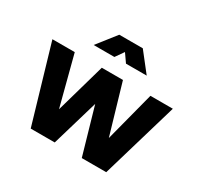

<svg xmlns="http://www.w3.org/2000/svg" viewBox="-151 -914 1151 1105"><g transform="rotate(30 424.0 -361.5)"><path d="M172.9 0 23.9 -507.8H172.4L258.3 -177.7L352.1 -507.8H492.7L589.4 -177.7L675.3 -507.8H824.2L674.8 0H512.2L423.3 -308.6L332.5 0ZM383.8 -597.7H246.1L344.2 -722.7H500.5L598.6 -597.7H460.9L422.4 -652.8Z"/></g></svg>

Font: Giphurs
Style: Bold
Weight: 700
Version: Version 0.920; ttfautohint (v1.8.4.7-5d5b)